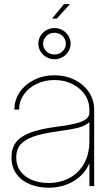

<svg xmlns="http://www.w3.org/2000/svg" viewBox="-20 -879 530 907"><path d="M34.2 -135.7Q34.2 -178.2 55.2 -206.3Q76.2 -234.4 122.8 -252.2Q169.4 -270 248 -280.3Q269.5 -283.2 290.5 -286.1Q328.1 -292.5 352.1 -299.8Q376 -307.1 389.2 -318.6Q402.3 -330.1 402.3 -347.7V-361.3Q402.3 -400.4 380.4 -432.4Q358.4 -464.4 320.6 -482.7Q282.7 -501 237.3 -501Q191.4 -501 153.1 -482.7Q114.7 -464.4 92.5 -432.4Q70.3 -400.4 70.3 -361.3H47.9Q47.9 -406.2 73 -443.4Q98.1 -480.5 141.6 -502Q185.1 -523.4 237.3 -523.4Q289.1 -523.4 332 -502.2Q375 -481 399.9 -443.8Q424.8 -406.7 424.8 -361.3V0H402.3V-106.4H401.4Q379.4 -54.2 327.6 -23.2Q275.9 7.8 209 7.8Q162.1 7.8 122.3 -8.1Q82.5 -23.9 58.3 -56.4Q34.2 -88.9 34.2 -135.7ZM402.3 -213.9V-301.8Q382.3 -284.2 350.3 -275.9Q318.4 -267.6 248 -257.8Q176.8 -248 135.5 -232.9Q94.2 -217.8 75.4 -194.6Q56.6 -171.4 56.6 -135.7Q56.6 -97.2 76.9 -69.8Q97.2 -42.5 131.8 -28.6Q166.5 -14.6 209 -14.6Q262.7 -14.6 306.6 -37.4Q350.6 -60.1 376.5 -105Q402.3 -149.9 402.3 -213.9ZM161.1 -672.9Q161.1 -692.9 171.4 -709.7Q181.6 -726.6 199.2 -736.6Q216.8 -746.6 237.3 -746.6Q257.8 -746.6 275.4 -736.6Q293 -726.6 303.2 -709.7Q313.5 -692.9 313.5 -672.9Q313.5 -652.8 303.2 -636Q293 -619.1 275.4 -609.1Q257.8 -599.1 237.3 -599.1Q216.8 -599.1 199.2 -609.1Q181.6 -619.1 171.4 -636Q161.1 -652.8 161.1 -672.9ZM291 -672.9Q291 -694.3 275.4 -709.2Q259.8 -724.1 237.3 -724.1Q214.8 -724.1 199.2 -709.2Q183.6 -694.3 183.6 -672.9Q183.6 -651.4 199.2 -636.5Q214.8 -621.6 237.3 -621.6Q259.8 -621.6 275.4 -636.5Q291 -651.4 291 -672.9ZM282.2 -859.4H310.5L248 -791H225.6Z"/></svg>

Font: Intratopia Thin
Style: Regular
Weight: 100
Designer: Rasmus Andersson
Foundry: rsms
Version: Version 3.000;Glyphs 3.2.3 (3260)